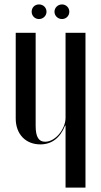

<svg xmlns="http://www.w3.org/2000/svg" viewBox="-20 -847 457 867"><path d="M123 -794C123 -776 137 -761 156 -761C175 -761 190 -776 190 -794C190 -813 175 -827 156 -827C137 -827 123 -813 123 -794ZM226 -794C226 -776 241 -761 260 -761C278 -761 293 -775 293 -794C293 -813 278 -827 260 -827C241 -827 226 -812 226 -794ZM274 -280H276V0H366V-699H276V-315C276 -264 230 -207 184 -207C155 -207 141 -228 141 -279V-699H51V-312C51 -240 97 -195 162 -195C213 -195 251 -223 274 -280Z"/></svg>

Font: Moniqa SemBd Display
Style: Regular
Weight: 600
Designer: Rajesh Rajput
Foundry: Rajesh Rajput
Version: Version 1.000